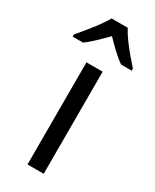

<svg xmlns="http://www.w3.org/2000/svg" viewBox="-233 -820 706 873"><g transform="rotate(30 120.0 -383.0)"><path d="M163 0H78V-536H163ZM162 -766Q173 -744 193 -716.5Q213 -689 235 -663Q257 -637 275 -617V-606H219Q195 -623 169.5 -647Q144 -671 119 -697Q93 -671 68 -647Q43 -623 20 -606H-35V-617Q-17 -638 4.5 -664.5Q26 -691 45.5 -717.5Q65 -744 77 -766Z"/></g></svg>

Font: Noto Sans Gurmukhi SemiCondensed
Style: Regular
Weight: 400
Width: 4
Designer: Jelle Bosma - Monotype Design Team
Foundry: Monotype Imaging Inc.
Version: Version 2.004; ttfautohint (v1.8.4.7-5d5b)